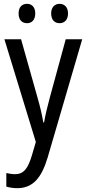

<svg xmlns="http://www.w3.org/2000/svg" viewBox="-20 -742 452 1002"><path d="M77 -672C77 -637 96 -621 121 -621C145 -621 164 -637 164 -672C164 -706 145 -722 121 -722C96 -722 77 -706 77 -672ZM247 -672C247 -637 266 -621 291 -621C315 -621 335 -637 335 -672C335 -706 315 -722 291 -722C267 -722 247 -706 247 -672ZM3 -537 167 -1 147 67C126 138 104 167 58 167C43 167 26 164 13 161V232C31 237 49 240 70 240C152 240 197 186 229 79L409 -537H323L240 -233C227 -185 216 -139 210 -103H206C199 -146 188 -190 176 -232L90 -537Z"/></svg>

Font: Noto Sans Lao UI Cond
Style: Regular
Weight: 400
Width: 3
Designer: Monotype Design Team
Foundry: Monotype Imaging Inc.
Version: Version 2.000